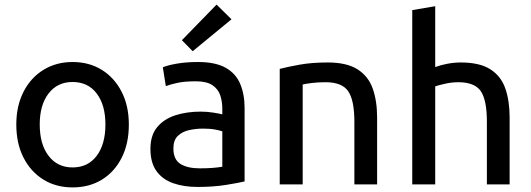

<svg xmlns="http://www.w3.org/2000/svg" viewBox="-20 -803 2313 836"><path d="M296 13Q224 13 169 -21Q114 -55 82.5 -116.5Q51 -178 51 -261Q51 -342 82.5 -403.5Q114 -465 169.5 -499Q225 -533 296 -533Q368 -533 423 -499Q478 -465 509.5 -403.5Q541 -342 541 -261Q541 -178 510 -116.5Q479 -55 424 -21Q369 13 296 13ZM296 -74Q363 -74 401 -124.5Q439 -175 439 -261Q439 -346 401 -396Q363 -446 296 -446Q230 -446 191.5 -396Q153 -346 153 -261Q153 -175 191.5 -124.5Q230 -74 296 -74Z M840 11Q780 11 733.5 -5.5Q687 -22 661 -58.5Q635 -95 635 -155Q635 -214 664.5 -249.5Q694 -285 743.5 -301Q793 -317 854 -317Q882 -317 910 -312.5Q938 -308 948 -305V-329Q948 -361 939 -388Q930 -415 905 -432Q880 -449 833 -449Q783 -449 751.5 -442Q720 -435 702 -428L689 -510Q710 -519 750.5 -526Q791 -533 842 -533Q918 -533 962.5 -508Q1007 -483 1026 -437.5Q1045 -392 1045 -333V-13Q1020 -7 965 2Q910 11 840 11ZM850 -70Q881 -70 906 -72Q931 -74 948 -77V-231Q938 -235 916.5 -239Q895 -243 864 -243Q833 -243 803.5 -236.5Q774 -230 754.5 -211.5Q735 -193 735 -157Q735 -108 766 -89Q797 -70 850 -70ZM819 -580 772 -628 923 -783 988 -719Z M1198 0V-503Q1232 -512 1285 -521.5Q1338 -531 1407 -531Q1490 -531 1537 -501Q1584 -471 1603 -417Q1622 -363 1622 -292V0H1523V-272Q1523 -367 1496 -406Q1469 -445 1397 -445Q1364 -445 1336.5 -441.5Q1309 -438 1298 -435V0Z M1775 0V-759L1875 -776V-511Q1899 -520 1928.5 -525.5Q1958 -531 1986 -531Q2069 -531 2115.5 -501Q2162 -471 2180.5 -417Q2199 -363 2199 -292V0H2100V-272Q2100 -367 2073.5 -406Q2047 -445 1975 -445Q1946 -445 1916 -438Q1886 -431 1875 -427V0Z"/></svg>

Font: Ubuntu Sans Medium
Style: Regular
Weight: 500
Designer: Dalton Maag Ltd
Foundry: Dalton Maag Ltd
Version: Version 1.006; ttfautohint (v1.8.4.7-5d5b)